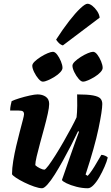

<svg xmlns="http://www.w3.org/2000/svg" viewBox="-20 -1003 594 1023"><path d="M204 0Q188 0 162 -9Q136 -18 109.5 -31Q83 -44 64.5 -56.5Q46 -69 44 -75Q44 -106 50.5 -145.5Q57 -185 66.5 -225.5Q76 -266 85.5 -302Q95 -338 101.5 -363Q108 -388 108 -394Q108 -405 102 -409.5Q96 -414 79 -414H34Q34 -428 37 -442Q40 -456 42 -464Q56 -471 83.5 -479.5Q111 -488 138.5 -494Q166 -500 180 -500Q206 -500 224 -487.5Q242 -475 242 -449Q242 -431 234.5 -397Q227 -363 216 -322.5Q205 -282 194 -242Q183 -202 175.5 -170Q168 -138 168 -123Q177 -114 192.5 -106.5Q208 -99 216 -99Q222 -99 238 -120.5Q254 -142 275.5 -176Q297 -210 319 -248.5Q341 -287 359.5 -321.5Q378 -356 388 -378Q391 -404 391.5 -439Q392 -474 391 -500Q447 -500 476 -494.5Q505 -489 515 -478Q525 -467 525 -449Q525 -415 505 -318.5Q485 -222 436 -73L447 -66Q457 -76 470.5 -96Q484 -116 497 -139Q510 -162 520 -178Q529 -178 540.5 -173Q552 -168 554 -163Q549 -142 537 -114.5Q525 -87 510 -60.5Q495 -34 478.5 -17Q462 0 448 0Q418 0 387 -8Q356 -16 334.5 -26.5Q313 -37 310 -44L357 -179Q369 -214 381.5 -248Q394 -282 401 -301L396 -304Q380 -270 359 -229Q338 -188 315.5 -147.5Q293 -107 272 -73.5Q251 -40 233 -20Q215 0 204 0ZM422 -568Q412 -568 399 -583Q386 -598 376 -618.5Q366 -639 366 -653Q366 -663 379 -675.5Q392 -688 411 -700Q430 -712 448 -719.5Q466 -727 476 -727Q487 -727 498.5 -712Q510 -697 518.5 -676.5Q527 -656 527 -641Q527 -631 515 -618Q503 -605 485 -594Q467 -583 450 -575.5Q433 -568 422 -568ZM208 -568Q198 -568 185 -583Q172 -598 162 -618.5Q152 -639 152 -653Q152 -663 165 -675.5Q178 -688 197 -700Q216 -712 234 -719.5Q252 -727 262 -727Q273 -727 284.5 -712Q296 -697 304.5 -676.5Q313 -656 313 -641Q313 -631 301 -618Q289 -605 271 -594Q253 -583 236 -575.5Q219 -568 208 -568ZM315 -761Q302 -765 292.5 -775Q283 -785 279 -792Q315 -848 348.5 -891Q382 -934 408 -958.5Q434 -983 446 -983Q458 -983 472 -972Q486 -961 497.5 -944Q509 -927 511 -909Z"/></svg>

Font: Texturina 72pt 72pt Black
Style: Italic
Weight: 900
Italic angle: -11°
Designer: Guillermo Torres Carreño
Foundry: Omnibus-Type
Version: Version 1.002; ttfautohint (v1.8.3)